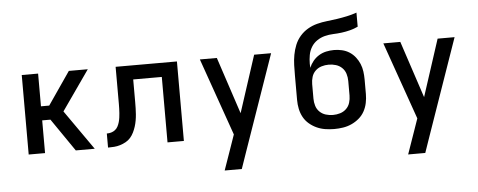

<svg xmlns="http://www.w3.org/2000/svg" viewBox="-57 -886 3115 1251"><g transform="rotate(-5 1500.0 -260.0)"><path d="M410 0 263 -214H209V0H102V-520H209V-306H263L410 -520H534L352 -260L534 0Z M621 0V-92Q636 -92 650 -96Q664 -100 675.5 -109Q687 -118 694 -131.5Q701 -145 705 -159.5Q709 -174 711 -188.5Q713 -203 714 -217.5Q715 -232 715.5 -247Q716 -262 716 -277V-520H1117V0H1010V-428H823V-281Q823 -261 822.5 -240.5Q822 -220 820.5 -200Q819 -180 815.5 -160Q812 -140 806 -121Q800 -102 791 -83.5Q782 -65 769 -50Q756 -35 738 -25Q720 -15 700.5 -9Q681 -3 661 -1.5Q641 0 621 0Z M1365 215Q1379 175 1393 135Q1407 95 1421 55L1445 -14L1267 -520H1378L1501 -148L1622 -520H1733L1514 108L1477 215Z M2100 8Q2071 8 2042 3.5Q2013 -1 1986.5 -13Q1960 -25 1937.5 -44Q1915 -63 1901 -88.5Q1887 -114 1881 -143Q1875 -172 1875 -201V-363Q1875 -396 1876 -429.5Q1877 -463 1883 -496Q1889 -529 1901.5 -560Q1914 -591 1936 -616.5Q1958 -642 1987 -659Q2016 -676 2048.5 -684.5Q2081 -693 2114 -696.5Q2147 -700 2180 -705Q2213 -710 2246 -717Q2279 -724 2310 -735V-643Q2285 -631 2257.5 -624Q2230 -617 2202.5 -613.5Q2175 -610 2147 -609Q2119 -608 2091.5 -601Q2064 -594 2040.5 -578Q2017 -562 2002.5 -538Q1988 -514 1983 -486Q1978 -458 1978 -430Q1978 -424 1978.5 -417Q1979 -410 1979 -403Q1989 -427 2005.5 -447Q2022 -467 2044 -480.5Q2066 -494 2091.5 -499.5Q2117 -505 2143 -505Q2169 -505 2195 -499Q2221 -493 2243 -479Q2265 -465 2281.5 -444Q2298 -423 2308 -399Q2318 -375 2321.5 -348.5Q2325 -322 2325 -296V-201Q2325 -172 2319 -143Q2313 -114 2299 -88.5Q2285 -63 2262.5 -44Q2240 -25 2213.5 -13Q2187 -1 2158 3.5Q2129 8 2100 8ZM2100 -84Q2124 -84 2147 -91Q2170 -98 2187 -114.5Q2204 -131 2211 -154Q2218 -177 2218 -201V-296Q2218 -320 2211 -343Q2204 -366 2187 -382.5Q2170 -399 2147 -406Q2124 -413 2100 -413Q2076 -413 2053 -406Q2030 -399 2013 -382.5Q1996 -366 1989 -343Q1982 -320 1982 -296V-201Q1982 -177 1989 -154Q1996 -131 2013 -114.5Q2030 -98 2053 -91Q2076 -84 2100 -84Z M2565 215Q2579 175 2593 135Q2607 95 2621 55L2645 -14L2467 -520H2578L2701 -148L2822 -520H2933L2714 108L2677 215Z"/></g></svg>

Font: Iosevka Aile Semibold
Style: Regular
Weight: 600
Designer: Belleve Invis
Foundry: Belleve Invis
Version: Version 31.1.0; ttfautohint (v1.8.4)